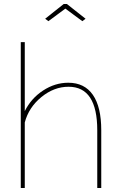

<svg xmlns="http://www.w3.org/2000/svg" viewBox="-20 -941 605 961"><path d="M206.1 -847.2 298.8 -920.9H314.9L408.2 -847.2L392.1 -835L307.1 -897.9L222.2 -835ZM486.8 0H466.8V-289.1Q466.8 -506.8 323.2 -506.8Q250.5 -506.8 187.3 -455.3Q124 -403.8 104 -328.1V0H84V-730H104V-384.8Q136.2 -449.2 195.8 -488Q255.4 -526.9 321.8 -526.9Q402.8 -526.9 444.8 -466.3Q486.8 -405.8 486.8 -289.1Z"/></svg>

Font: Rawline Thin
Style: Regular
Weight: 250
Designer: Matt McInerney, Pablo Impallari, Rodrigo Fuenzalida
Foundry: Matt McInerney, Pablo Impallari, Rodrigo Fuenzalida
Version: Version 4.020;PS 004.020;hotconv 1.0.88;makeotf.lib2.5.64775